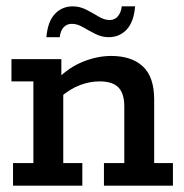

<svg xmlns="http://www.w3.org/2000/svg" viewBox="-20 -584 580 604"><path d="M21 0V-71H85V-328H16V-398H173V-338L160 -335Q198 -373 242.5 -390.5Q287 -408 330 -408Q394 -408 429.5 -375Q465 -342 465 -271V-71H524V0H307V-71H371V-249Q371 -290 352.5 -309Q334 -328 293 -328Q263 -328 232 -316.5Q201 -305 167 -276L179 -307V-71H239V0ZM322 -467Q300 -467 279.5 -477.5Q259 -488 241 -498.5Q223 -509 206 -509Q190 -509 180 -498Q170 -487 168 -467H126Q130 -516 152.5 -540Q175 -564 209 -564Q231 -564 251.5 -553.5Q272 -543 290 -532Q308 -521 325 -521Q341 -521 351 -533Q361 -545 363 -564H405Q401 -515 378.5 -491Q356 -467 322 -467Z"/></svg>

Font: Rokkitt Medium
Style: Regular
Weight: 500
Version: Version 3.103